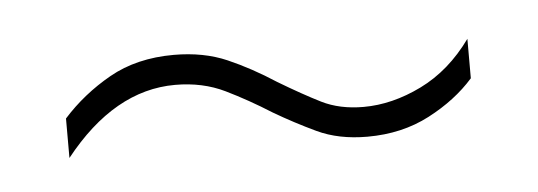

<svg xmlns="http://www.w3.org/2000/svg" viewBox="-24 -434 448 160"><g transform="rotate(-5 199.5 -354.0)"><path d="M202 -340Q183 -352 164.5 -361Q146 -370 123 -370Q72 -370 30 -317V-350Q47 -369 70 -382Q93 -395 124 -395Q149 -395 168.5 -386.5Q188 -378 208 -365Q228 -353 243 -345.5Q258 -338 278 -338Q302 -338 326.5 -350Q351 -362 369 -387V-354Q354 -337 331 -325Q308 -313 279 -313Q255 -313 237 -321.5Q219 -330 202 -340Z"/></g></svg>

Font: Noto Sans Lao UI ExtCond Thin
Style: Regular
Weight: 100
Width: 2
Designer: Monotype Design Team
Foundry: Monotype Imaging Inc.
Version: Version 2.000; ttfautohint (v1.8.4.7-5d5b)